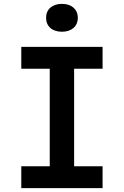

<svg xmlns="http://www.w3.org/2000/svg" viewBox="-20 -972 640 992"><path d="M300 -808C350 -808 382 -836 382 -880C382 -924 350 -952 300 -952C250 -952 218 -924 218 -880C218 -836 250 -808 300 -808ZM510 0V-113H363V-617H510V-730H90V-617H237V-113H90V0Z"/></svg>

Font: Tekne LDO
Style: Bold
Weight: 700
Monospace: yes
Designer: Alessio Laiso, Mario Rullo, Paolo Rosset
Foundry: Alessio Laiso
Version: Version 1.000;hotconv 1.0.109;makeotfexe 2.5.65596